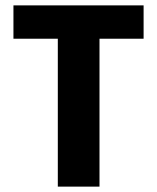

<svg xmlns="http://www.w3.org/2000/svg" viewBox="-20 -694 584 714"><path d="M514 -550H350V0H195V-550H30V-674H514Z"/></svg>

Font: Hind Siliguri
Style: Bold
Weight: 700
Designer: Jyotish Sonowal
Foundry: Indian Type Foundry
Version: Version 1.001;PS 1.0;hotconv 1.0.86;makeotf.lib2.5.63406; tt